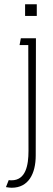

<svg xmlns="http://www.w3.org/2000/svg" viewBox="-20 -650 250 903"><path d="M98 -630V-575H153V-630ZM8 230C20 232 28 233 35 233C114 233 148 167 148 81L149 -470H78L72 -438H113L114 60C114 128 101 198 34 198C30 198 26 198 21 197Z"/></svg>

Font: Kreadon Extra Light
Style: Regular
Weight: 200
Designer: kohakuno
Foundry: StudioGnu
Version: Version 1.000;Glyphs 3.1.2 (3151)